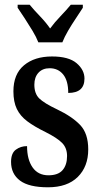

<svg xmlns="http://www.w3.org/2000/svg" viewBox="-20 -786 422 816"><path d="M184 10Q103 10 65 -18.5Q27 -47 27 -98Q27 -135 47.5 -150Q68 -165 95 -165Q95 -108 118.5 -74.5Q142 -41 186 -41Q227 -41 246 -63Q265 -85 265 -123Q265 -157 244 -178.5Q223 -200 173 -225Q126 -248 96 -270.5Q66 -293 51.5 -323Q37 -353 37 -398Q37 -471 82 -508.5Q127 -546 201 -546Q272 -546 305.5 -517.5Q339 -489 339 -452Q339 -391 270 -391Q270 -443 248.5 -469.5Q227 -496 191 -496Q161 -496 143.5 -477Q126 -458 126 -426Q126 -388 147 -367.5Q168 -347 223 -321Q286 -291 320.5 -255Q355 -219 355 -151Q355 -78 310.5 -34Q266 10 184 10ZM143 -606Q134 -629 118 -655.5Q102 -682 85 -708Q68 -734 55 -753V-766H106Q124 -744 149.5 -717.5Q175 -691 193 -665Q212 -691 237.5 -717.5Q263 -744 281 -766H332V-753Q320 -734 302.5 -708Q285 -682 269.5 -655.5Q254 -629 245 -606Z"/></svg>

Font: Noto Serif Georgian ExtraCondensed SemiBold
Style: Regular
Weight: 600
Width: 2
Designer: Monotype Design Team, Akaki Razmadze
Foundry: Google LLC
Version: Version 2.003; ttfautohint (v1.8.4.7-5d5b)